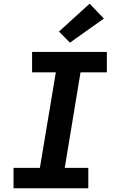

<svg xmlns="http://www.w3.org/2000/svg" viewBox="-20 -1015 640 1035"><path d="M53 0V-110H195L281 -625H153V-735H556V-625H414L329 -110H456V0ZM357 -785 298 -845 463 -995 540 -915Z"/></svg>

Font: Iosevka Curly XBdEx
Style: Italic
Weight: 800
Width: 7
Italic angle: -9°
Monospace: yes
Designer: Belleve Invis
Foundry: Belleve Invis
Version: Version 11.1.0; ttfautohint (v1.8.3)